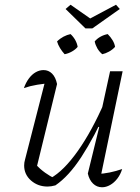

<svg xmlns="http://www.w3.org/2000/svg" viewBox="-20 -785 593 811"><path d="M221 -430 133 -70 129 -92Q149 -71 170.5 -55.5Q192 -40 211 -32H193Q249 -63 308.5 -147Q368 -231 422 -355L434 -330Q406 -267 378.5 -215.5Q351 -164 324 -122.5Q297 -81 269.5 -51Q242 -21 214 -2Q196 3 181 3Q140 3 111 -22.5Q82 -48 82 -86Q82 -99 86 -112L175 -459L198 -434Q167 -432 137 -427Q107 -422 81 -413Q89 -436 102 -453.5Q115 -471 131 -480Q147 -489 164 -489Q185 -489 200 -474Q215 -459 221 -430ZM351 -52 399 -248 394 -250 445 -484H498L402 -23L389 -50Q417 -51 443.5 -56.5Q470 -62 496 -71Q489 -48 475.5 -30.5Q462 -13 445 -3.5Q428 6 411 6Q389 6 373 -9.5Q357 -25 351 -52ZM341 -665 257 -747 278 -765 361 -707 470 -765 486 -747 370 -665ZM253 -556Q242 -568 233.5 -582Q225 -596 221 -610Q233 -622 248 -630Q263 -638 278 -641Q290 -630 298 -615.5Q306 -601 308 -587Q299 -576 284 -567.5Q269 -559 253 -556ZM412 -556Q399 -567 391 -581Q383 -595 380 -610Q390 -622 404.5 -630Q419 -638 435 -641Q447 -629 455.5 -615Q464 -601 466 -587Q455 -575 440.5 -567Q426 -559 412 -556Z"/></svg>

Font: Piazzolla Thin ExtraLight
Style: Italic
Weight: 250
Italic angle: -11.3°
Version: Version 2.005